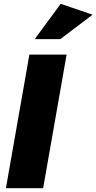

<svg xmlns="http://www.w3.org/2000/svg" viewBox="-20 -986 505 1006"><path d="M329 -700H134L11 0H206ZM162 -781H296L465 -909L298 -966Z"/></svg>

Font: Geom Black
Style: Bold Italic
Weight: 900
Italic angle: -10°
Version: Version 1.102